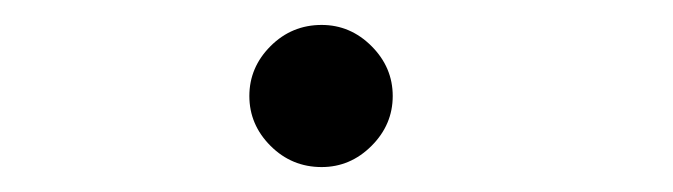

<svg xmlns="http://www.w3.org/2000/svg" viewBox="-20 -123 540 154"><path d="M238 11Q214 11 197 -6Q180 -23 180 -46Q180 -69 197 -86Q214 -103 238 -103Q261 -103 278 -86Q295 -69 295 -46Q295 -23 278 -6Q261 11 238 11Z"/></svg>

Font: Ligconsolata
Style: Regular
Weight: 400
Monospace: yes
Designer: Raph Levien, Cyreal, Brenton Simpson
Foundry: Raph Levien, Cyreal, Google
Version: Version 3.001; ttfautohint (v1.8.2.53-6de2)